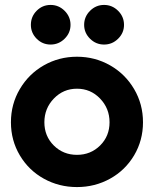

<svg xmlns="http://www.w3.org/2000/svg" viewBox="-20 -739 618 771"><path d="M59.6 -115.2Q23.9 -175.3 23.9 -248Q23.9 -320.8 59.6 -381.3Q95.2 -441.9 156 -476.6Q216.8 -511.2 289.1 -511.2Q361.3 -511.2 422.1 -476.6Q482.9 -441.9 518.6 -381.3Q554.2 -320.8 554.2 -248Q554.2 -175.3 518.6 -115.2Q482.9 -55.2 422.1 -21.5Q361.3 12.2 289.1 12.2Q216.8 12.2 156 -21.5Q95.2 -55.2 59.6 -115.2ZM104 -639.2Q104 -672.4 127.2 -695.8Q150.4 -719.2 183.1 -719.2Q215.8 -719.2 239.5 -695.6Q263.2 -671.9 263.2 -639.2Q263.2 -606.9 239.5 -583.5Q215.8 -560.1 183.1 -560.1Q150.4 -560.1 127.2 -583.5Q104 -606.9 104 -639.2ZM196.3 -343.3Q158.2 -303.7 158.2 -248Q158.2 -192.4 196 -154.8Q233.9 -117.2 289.1 -117.2Q344.2 -117.2 382.1 -154.8Q419.9 -192.4 419.9 -248Q419.9 -303.7 381.8 -343.3Q343.8 -382.8 289.1 -382.8Q234.4 -382.8 196.3 -343.3ZM317.9 -639.2Q317.9 -671.9 341.6 -695.6Q365.2 -719.2 397.9 -719.2Q430.7 -719.2 454.3 -695.6Q478 -671.9 478 -639.2Q478 -606.9 454.3 -583.5Q430.7 -560.1 397.9 -560.1Q365.2 -560.1 341.6 -583.5Q317.9 -606.9 317.9 -639.2Z"/></svg>

Font: Human Sans
Style: Bold
Weight: 700
Designer: Tim Radville
Foundry: Continuum
Version: Version 1.000;FEAKit 1.0